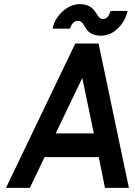

<svg xmlns="http://www.w3.org/2000/svg" viewBox="-20 -911 653 931"><path d="M469 -738Q514 -738 549 -771Q586 -805 599 -858H516Q505 -819 480 -819Q466 -819 458 -830Q454 -835 450 -841.5Q446 -848 441 -855Q417 -891 366 -891Q322 -890 285 -857Q266 -840 253 -819Q240 -798 235 -772H319Q332 -810 358 -810Q372 -810 380 -799Q384 -794 388 -787.5Q392 -781 396 -774Q418 -738 469 -738ZM250 -264 379 -533 435 -264ZM196 -149H459L489 0H605L458 -700H345L9 0H125Z"/></svg>

Font: Unageo
Style: SemiBold-Italic
Weight: 600
Designer: Richard Sepsi
Foundry: Richard Sepsi
Version: Version 2.000